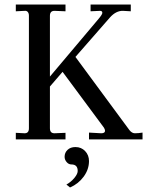

<svg xmlns="http://www.w3.org/2000/svg" viewBox="-20 -617 657 850"><path d="M50 0V-29L89 -27Q108 -27 108 -49V-548Q108 -558 103 -564Q98 -570 89 -569L50 -567V-597H270V-567L221 -569Q201 -569 201 -547V-278L416 -533Q433 -553 433 -560Q433 -569 423 -569L381 -567V-597H559V-567L525 -569Q494 -570 467 -540L314 -365L553 -41Q564 -27 577 -27Q593 -27 611 -30V0H374V-30L428 -27Q445 -27 445 -38Q445 -44 440 -52L257 -299L201 -234V-49Q201 -27 221 -27L270 -29V0ZM290 213 274 200Q294 189 309 171Q324 153 324 140Q324 111 296 111Q284 111 275 100.5Q266 90 266 77Q266 59 279 46.5Q292 34 314 34Q340 34 357 52Q374 70 374 96Q374 133 350.5 165Q327 197 290 213Z"/></svg>

Font: UnnaRegular
Style: Regular
Weight: 400
Designer: Jorge de Buen Unna
Foundry: Omnibus-Type
Version: Version 2.008;hotconv 1.0.109;makeotfexe 2.5.65596